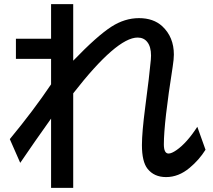

<svg xmlns="http://www.w3.org/2000/svg" viewBox="-20 -853 1040 936"><path d="M229 -833H336.9V-557.1Q453.1 -677.7 522.9 -722.7Q587.9 -764.6 657.7 -764.6Q728 -764.6 771 -725.1Q827.6 -672.4 827.6 -586.9Q827.6 -564.5 821.8 -527.3Q778.8 -254.4 778.8 -149.4Q778.8 -104.5 801.8 -104.5Q816.4 -104.5 840.3 -121.1Q890.6 -155.8 941.9 -234.9L981.9 -123Q950.7 -73.2 904.3 -34.7Q850.6 10.3 789.6 10.3Q731.4 10.3 699.2 -30.3Q671.9 -64.9 671.9 -146Q671.9 -207.5 688 -331.1Q708.5 -486.3 715.3 -561.5Q716.3 -573.7 716.3 -582Q716.3 -625 698.2 -647.9Q681.2 -669.9 650.9 -669.9Q548.8 -669.9 336.9 -397.9V63H229V-274.9Q147.5 -160.6 78.6 -59.1L27.8 -174.8Q143.6 -314.9 229 -441.9V-565.9H57.6V-664.1H229Z"/></svg>

Font: BIZ UDGothic
Style: Bold
Weight: 700
Monospace: yes
Designer: TypeBank Co., Ltd.
Foundry: Morisawa Inc.
Version: Version 1.05